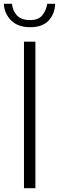

<svg xmlns="http://www.w3.org/2000/svg" viewBox="-46 -989 310 1009"><path d="M80 0V-770H140V0ZM113 -846Q48 -846 12.5 -881.8Q-23 -917.5 -26 -969H17Q20 -934.5 42.2 -909Q64.5 -883.5 113 -883.5Q156.5 -883.5 177 -909.5Q197.5 -935.5 202 -969H244Q242 -916 209.5 -881Q177 -846 113 -846Z"/></svg>

Font: Junction Light
Style: Regular
Weight: 300
Designer: Caroline Hadilaksono
Foundry: Caroline Hadilaksono, Tyler Finck, The League of Moveable Type
Version: Version 2.000; ttfautohint (v1.8.3)